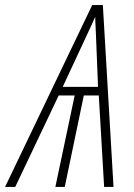

<svg xmlns="http://www.w3.org/2000/svg" viewBox="-83 -736 529 756"><path d="M-63 0 280 -716H322L364 0H327L306 -360H247L172 0H135L211 -360H148L-23 0ZM164 -394H303L295 -594Q295 -605 293.5 -628.5Q292 -652 292 -670Q284 -652 277 -636.5Q270 -621 260 -600Z"/></svg>

Font: Noto Sans Condensed ExtraLight
Style: Italic
Weight: 200
Width: 3
Italic angle: -12°
Designer: Monotype Design Team
Foundry: Monotype Imaging Inc.
Version: Version 2.013; ttfautohint (v1.8.4.7-5d5b)